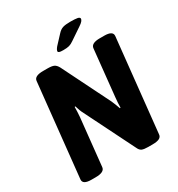

<svg xmlns="http://www.w3.org/2000/svg" viewBox="-203 -1007 1060 1142"><g transform="rotate(-30 327.5 -436.5)"><path d="M90 2Q31 2 34 -32L101 -669Q103 -702 164 -702H194Q224 -702 238 -695.5Q252 -689 263 -669L426 -341Q432 -327 438 -312Q444 -297 449 -282L454 -283Q454 -300 455 -315.5Q456 -331 458 -351L491 -669Q494 -702 554 -702H583Q643 -702 640 -668L573 -31Q572 -14 556.5 -6Q541 2 509 2H480Q451 2 437.5 -4Q424 -10 416 -28L248 -365Q241 -378 235.5 -392.5Q230 -407 225 -424L220 -423Q220 -391 217 -355L183 -31Q180 2 119 2ZM331 -749Q310 -749 303 -752Q296 -755 296 -760Q296 -770 310 -787L364 -845Q381 -864 399.5 -869.5Q418 -875 449 -875Q483 -875 499 -872Q515 -869 515 -859Q515 -852 507.5 -843Q500 -834 483 -823L403 -769Q386 -757 371.5 -753Q357 -749 331 -749Z"/></g></svg>

Font: Asap Semi Condensed Semi Condensed Regular
Style: Bold Italic
Weight: 700
Width: 4
Italic angle: -6°
Designer: Pablo Cosgaya
Foundry: Omnibus-Type
Version: Version 3.001; ttfautohint (v1.8.4.7-5d5b)